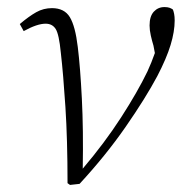

<svg xmlns="http://www.w3.org/2000/svg" viewBox="-20 -518 514 543"><path d="M171 0Q171 -123 165 -215.5Q159 -308 152 -369Q147 -421 137.5 -436Q128 -451 109 -451Q85 -451 47 -430L36 -450Q62 -472 82.5 -483.5Q103 -495 127 -495Q162 -495 177.5 -469.5Q193 -444 200 -385Q207 -328 211.5 -239Q216 -150 214 -41Q276 -114 322.5 -186Q369 -258 397 -316Q403 -329 408 -341.5Q413 -354 418 -368L414 -389Q410 -402 406.5 -417.5Q403 -433 403 -446Q403 -472 415 -485Q427 -498 445 -498Q454 -498 459.5 -496Q465 -494 469 -491Q471 -486 472.5 -478.5Q474 -471 474 -460Q474 -429 462.5 -391Q451 -353 425 -303Q392 -241 335.5 -159.5Q279 -78 205 2L178 5Z"/></svg>

Font: Source Serif 4 SmText Light
Style: Italic
Weight: 300
Italic angle: -12°
Designer: Frank Grießhammer
Foundry: Adobe
Version: Version 4.005;hotconv 1.1.0;makeotfexe 2.6.0